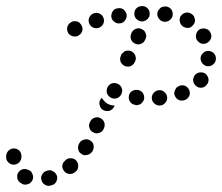

<svg xmlns="http://www.w3.org/2000/svg" viewBox="-45 -585 724 626"><path d="M93 -17Q90 -12 89 -8Q89 -3 90 2Q93 12 101 17Q110 23 120 20Q122 20 123 19Q133 17 138 8Q143 -1 141 -11Q139 -16 136 -20Q133 -24 129 -26Q124 -29 120 -30Q115 -30 110 -29Q109 -29 108 -28Q103 -27 99 -24Q95 -21 93 -17ZM13 -20Q11 -16 11 -11Q11 -6 12 -1Q14 4 17 7Q20 11 25 13Q26 14 28 15Q32 17 37 17Q42 17 47 15Q52 14 55 10Q59 7 61 2Q65 -7 61 -17Q58 -27 48 -31Q48 -31 47 -31Q38 -36 28 -33Q18 -29 13 -20ZM165 -26Q172 -18 182 -18Q192 -17 200 -24L202 -26Q206 -29 208 -33Q210 -38 210 -43Q210 -48 209 -53Q207 -57 204 -61Q197 -69 187 -69Q176 -70 169 -63L167 -61Q159 -54 158 -44Q158 -34 165 -26ZM0 -101Q-5 -101 -10 -99Q-14 -97 -18 -93Q-21 -90 -23 -85Q-25 -80 -25 -75Q-25 -74 -25 -72Q-25 -62 -17 -55Q-10 -48 1 -48Q11 -49 18 -56Q25 -64 25 -74Q25 -75 25 -76Q25 -86 18 -94Q10 -101 0 -101ZM221 -83Q225 -80 230 -79Q235 -79 240 -80Q245 -81 249 -84Q253 -87 256 -91L257 -93Q262 -102 260 -112Q258 -122 249 -127Q240 -133 230 -130Q220 -128 214 -119L213 -117Q208 -108 210 -98Q212 -88 221 -83ZM260 -153Q269 -148 279 -152Q289 -155 293 -165L294 -167Q298 -176 295 -186Q291 -196 282 -200Q273 -205 263 -201Q253 -198 249 -188L248 -186Q243 -176 247 -167Q250 -157 260 -153ZM294 -225Q298 -223 303 -223Q308 -223 313 -224Q317 -226 321 -229Q325 -233 327 -237L328 -239Q328 -240 328 -240Q328 -241 329 -241Q323 -241 318 -242Q309 -244 302 -249Q301 -250 301 -250Q294 -255 289 -263Q287 -264 286 -266Q285 -265 284 -264Q283 -262 283 -261L281 -258Q277 -249 281 -239Q284 -229 294 -225ZM473 -291Q463 -290 456 -282Q449 -274 450 -264Q451 -253 459 -247Q467 -240 477 -241Q488 -242 494 -250Q501 -258 500 -268Q499 -278 491 -285Q483 -292 473 -291ZM375 -270Q374 -260 380 -252Q386 -244 397 -243V-242Q402 -242 406 -243Q411 -244 415 -247Q419 -251 422 -255Q424 -259 425 -264Q426 -274 420 -283Q413 -291 403 -292Q393 -293 384 -287Q376 -281 375 -270ZM539 -305Q535 -303 531 -300Q528 -296 526 -292Q524 -287 523 -282Q523 -277 525 -273Q529 -263 538 -259Q548 -255 558 -259Q567 -262 572 -272Q576 -281 572 -291Q570 -296 567 -299Q563 -303 559 -305Q554 -307 549 -307Q544 -307 540 -305ZM314 -268Q314 -268 314 -268Q323 -262 333 -264Q343 -266 349 -275Q355 -284 353 -294Q351 -304 342 -310Q334 -315 323 -314Q313 -312 307 -303Q302 -295 303 -284Q305 -274 314 -268ZM585 -322Q585 -317 588 -312Q590 -308 594 -305Q602 -298 612 -299Q623 -300 629 -309Q633 -313 634 -317Q635 -322 635 -327Q634 -332 632 -336Q629 -341 626 -344Q618 -350 607 -349Q597 -348 590 -340Q587 -336 586 -331Q584 -326 585 -322ZM361 -370Q371 -366 380 -369Q390 -373 394 -382L395 -384Q398 -389 398 -394Q398 -399 396 -404Q395 -408 391 -412Q388 -416 383 -418Q379 -420 374 -420Q369 -420 364 -419Q360 -417 356 -413Q352 -410 350 -406L349 -403Q345 -394 348 -384Q352 -375 361 -370ZM616 -377Q620 -373 624 -371Q629 -369 634 -369Q644 -369 651 -376Q659 -383 659 -394Q659 -399 657 -404Q655 -408 652 -412Q648 -415 644 -417Q639 -419 634 -419Q624 -419 617 -412Q609 -405 609 -395V-394Q609 -389 611 -385Q613 -380 616 -377ZM395 -443Q404 -438 414 -442Q424 -445 428 -455L429 -457Q434 -466 430 -476Q427 -486 417 -490Q408 -495 398 -491Q388 -487 384 -478L383 -476Q379 -466 382 -457Q386 -447 395 -443ZM611 -443Q616 -442 621 -442Q626 -443 630 -445Q639 -450 643 -460Q646 -469 641 -479Q639 -483 635 -487Q631 -490 626 -491Q622 -493 617 -492Q612 -492 607 -490Q598 -485 595 -475Q592 -465 596 -456Q599 -451 603 -448Q606 -445 611 -443ZM221 -502Q219 -506 215 -510Q212 -513 207 -515Q202 -516 197 -516Q192 -516 188 -513Q183 -511 180 -507Q177 -504 175 -499Q173 -494 174 -489Q174 -484 176 -480Q178 -475 182 -472Q186 -469 191 -467Q195 -466 200 -466Q205 -466 210 -468V-469Q219 -473 223 -483Q226 -493 221 -502ZM293 -525Q290 -535 281 -540Q272 -545 262 -542Q252 -539 247 -530Q242 -521 245 -511Q248 -501 257 -496Q266 -491 276 -494Q286 -497 291 -506Q296 -515 293 -525ZM554 -497H555Q564 -492 574 -495Q583 -499 588 -508Q590 -512 591 -517Q591 -522 589 -527Q588 -532 585 -535Q581 -539 577 -541Q572 -544 568 -544Q563 -545 558 -543Q553 -541 549 -538Q546 -535 543 -531Q539 -521 542 -512Q545 -502 554 -497ZM368 -537Q366 -547 358 -554Q350 -560 339 -558Q329 -557 323 -549Q317 -540 318 -530Q319 -520 328 -514Q336 -507 346 -509H347Q357 -510 363 -519Q369 -527 368 -537ZM509 -520Q513 -523 515 -527Q518 -531 518 -536Q519 -547 513 -555Q506 -563 496 -564Q491 -564 486 -563Q481 -562 478 -559Q474 -555 471 -551Q469 -547 468 -542Q467 -531 474 -523Q480 -515 491 -514Q496 -514 500 -515Q505 -516 509 -520ZM436 -523Q440 -527 442 -532Q443 -536 443 -541Q443 -552 435 -559Q427 -566 417 -565Q412 -565 407 -563Q403 -561 399 -557Q396 -554 394 -549Q393 -544 393 -539Q393 -529 401 -522Q409 -515 419 -515Q424 -515 429 -518Q433 -520 436 -523Z"/></svg>

Font: FRB American Cursive Guidelines Arrows Dotted Black
Style: Bold Italic
Weight: 900
Italic angle: -25°
Version: Version 2.0;Modular Font Editor K font №1